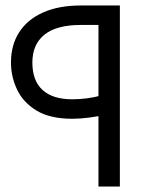

<svg xmlns="http://www.w3.org/2000/svg" viewBox="-20 -680 559 700"><path d="M339 0V-640L398 -589H274Q186 -589 142 -553.5Q98 -518 98 -452Q98 -386 135 -352Q172 -318 244 -318Q270 -318 297 -321.5Q324 -325 349 -332L369 -263Q341 -256 307 -251.5Q273 -247 244 -247Q162 -247 113 -277Q64 -307 42 -354Q20 -401 20 -452Q20 -516 50 -562.5Q80 -609 137 -634.5Q194 -660 274 -660H417V0Z"/></svg>

Font: Cairo
Style: Regular
Weight: 400
Designer: Mohamed Gaber, Accademia di Belle Arti di Urbino
Foundry: Kief Type Foundry, Accademia di Belle Arti di Urbino
Version: Version 3.120